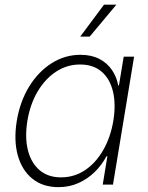

<svg xmlns="http://www.w3.org/2000/svg" viewBox="-20 -773 619 804"><path d="M225.1 10.7Q159.2 10.7 115.5 -24.7Q71.8 -60.1 54.4 -122.8Q37.1 -185.5 50.3 -267.1Q64 -348.6 102.3 -410.9Q140.6 -473.1 196.3 -508.3Q252 -543.5 316.9 -543.5Q362.8 -543.5 395.8 -526.4Q428.7 -509.3 448.7 -480Q468.8 -450.7 475.1 -415H478L498 -535.6H541.5L453.1 0H410.2L429.7 -118.7H425.8Q406.7 -82.5 377 -53.2Q347.2 -23.9 308.8 -6.6Q270.5 10.7 225.1 10.7ZM235.4 -30.3Q291 -30.3 336.2 -60.5Q381.3 -90.8 412.1 -144.3Q442.9 -197.8 454.6 -267.1Q465.8 -336.4 453.1 -389.6Q440.4 -442.9 405.5 -472.9Q370.6 -502.9 315.4 -502.9Q260.3 -502.9 214.4 -472.7Q168.5 -442.4 137.2 -389.2Q106 -335.9 94.7 -267.1Q83.5 -198.2 96.7 -144.8Q109.9 -91.3 145.3 -60.8Q180.7 -30.3 235.4 -30.3ZM315.9 -619.6 415.5 -753.4H467.3L355.5 -619.6Z"/></svg>

Font: Inter 20pt ExtraLight
Style: Italic
Weight: 250
Italic angle: -9.3988°
Version: Version 4.001;git-66647c0bb